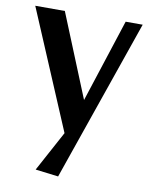

<svg xmlns="http://www.w3.org/2000/svg" viewBox="-79 -538 620 799"><g transform="rotate(10 231.0 -138.5)"><path d="M459 -480 222 203 125 191 217 21 5 -480H130L273 -129L387 -480Z"/></g></svg>

Font: Arya
Style: Bold
Weight: 700
Designer: Eduardo Rodriguez Tunni, Modular Infotech
Foundry: Eduardo Rodriguez Tunni, Modular Infotech
Version: Version 1.002